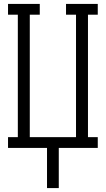

<svg xmlns="http://www.w3.org/2000/svg" viewBox="-20 -755 540 980"><path d="M220 205V0H21V-55H71V-680H21V-735H183V-680H132V-55H368V-680H317V-735H479V-680H429V-55H479V0H280V205Z"/></svg>

Font: Iosevka Slab Light
Style: Regular
Weight: 300
Monospace: yes
Designer: Belleve Invis
Foundry: Belleve Invis
Version: Version 11.1.0; ttfautohint (v1.8.3)